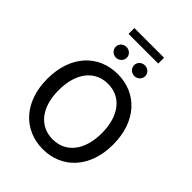

<svg xmlns="http://www.w3.org/2000/svg" viewBox="-289 -1194 1350 1350"><g transform="rotate(45 385.5 -519.0)"><path d="M386 10C574 10 713 -131 713 -363C713 -596 574 -737 386 -737C196 -737 58 -596 58 -363C58 -132 196 10 386 10ZM171 -363C171 -535 255 -640 386 -640C517 -640 600 -533 600 -363C600 -194 517 -88 386 -88C254 -88 171 -194 171 -363ZM239 -863C239 -833 263 -809 294 -809C324 -809 349 -833 349 -863C349 -892 324 -915 294 -915C263 -915 239 -892 239 -863ZM239 -990H534V-1048H239ZM422 -863C422 -833 446 -809 477 -809C508 -809 532 -833 532 -863C532 -892 508 -915 477 -915C446 -915 422 -892 422 -863Z"/></g></svg>

Font: Wafeq Medium
Style: Regular
Weight: 500
Designer: Rasmus Andersson & Azza Alameddine
Foundry: Google & TypeTogether
Version: Version 3.000;January 28, 2025;FontCreator 15.0.0.3014 64-bi